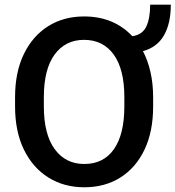

<svg xmlns="http://www.w3.org/2000/svg" viewBox="-20 -791 750 821"><path d="M634.8 -375V-335.9Q634.8 -228.5 597.9 -151.1Q561 -73.7 494.9 -32Q428.7 9.8 340.3 9.8Q253.4 9.8 186.8 -32Q120.1 -73.7 82.3 -151.1Q44.4 -228.5 44.4 -335.9V-375Q44.4 -482.4 82 -559.8Q119.6 -637.2 186 -679Q252.4 -720.7 339.4 -720.7Q466.3 -720.7 545.9 -636.2Q589.4 -642.6 605.7 -677.7Q622.1 -712.9 622.1 -771H710.4Q710.4 -690.9 681.2 -639.9Q651.9 -588.9 591.3 -572.3Q612.3 -532.2 623.5 -482.7Q634.8 -433.1 634.8 -375ZM511.7 -335.9V-376Q511.7 -494.6 466.3 -557.6Q420.9 -620.6 339.4 -620.6Q259.3 -620.6 213.4 -557.6Q167.5 -494.6 167.5 -376V-335.9Q167.5 -216.8 213.9 -153.3Q260.3 -89.8 340.3 -89.8Q422.9 -89.8 467.3 -153.3Q511.7 -216.8 511.7 -335.9Z"/></svg>

Font: Vazirmatn RD FD Medium
Style: Regular
Weight: 500
Designer: Saber Rastikerdar
Foundry: Saber Rastikerdar
Version: Version 33.003